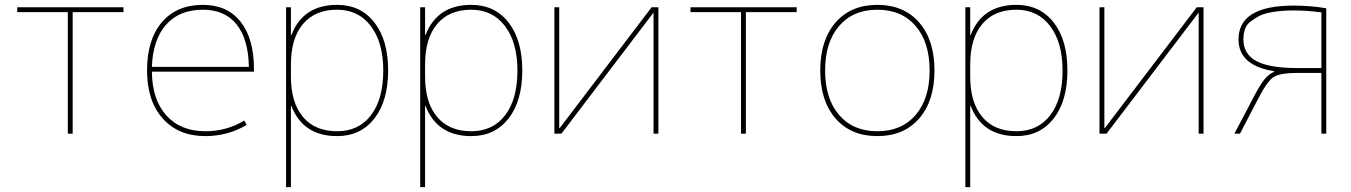

<svg xmlns="http://www.w3.org/2000/svg" viewBox="-20 -550 5558 790"><path d="M488 -500H279V0H259V-500H51V-520H488Z M605 -275H1004Q1002 -389 953.5 -449.5Q905 -510 815 -510Q718 -510 663.5 -448.5Q609 -387 605 -275ZM605 -255Q606 -140 664.5 -75Q723 -10 825 -10Q913 -10 985 -54L995 -36Q917 10 825 10Q714 10 649.5 -62.5Q585 -135 585 -260Q585 -387 646 -458.5Q707 -530 815 -530Q915 -530 970 -460.5Q1025 -391 1025 -265V-255Z M1367 10Q1227 10 1179 -114H1177V220H1157V-520H1177V-406H1179Q1227 -530 1367 -530Q1464 -530 1520.5 -457.5Q1577 -385 1577 -260Q1577 -135 1520.5 -62.5Q1464 10 1367 10ZM1557 -260Q1557 -375 1506 -442.5Q1455 -510 1367 -510Q1276 -510 1226.5 -451Q1177 -392 1177 -285V-235Q1177 -128 1226.5 -69Q1276 -10 1367 -10Q1456 -10 1506.5 -76Q1557 -142 1557 -260Z M1919 10Q1779 10 1731 -114H1729V220H1709V-520H1729V-406H1731Q1779 -530 1919 -530Q2016 -530 2072.5 -457.5Q2129 -385 2129 -260Q2129 -135 2072.5 -62.5Q2016 10 1919 10ZM2109 -260Q2109 -375 2058 -442.5Q2007 -510 1919 -510Q1828 -510 1778.5 -451Q1729 -392 1729 -285V-235Q1729 -128 1778.5 -69Q1828 -10 1919 -10Q2008 -10 2058.5 -76Q2109 -142 2109 -260Z M2281 -23H2283L2661 -520H2689V0H2669V-497H2668L2290 0H2261V-520H2281Z M3258 -500H3049V0H3029V-500H2821V-520H3258Z M3418 -62.5Q3355 -135 3355 -260Q3355 -385 3418 -457.5Q3481 -530 3590 -530Q3699 -530 3762 -457.5Q3825 -385 3825 -260Q3825 -135 3762 -62.5Q3699 10 3590 10Q3481 10 3418 -62.5ZM3432.5 -77Q3490 -10 3590 -10Q3690 -10 3747.5 -77Q3805 -144 3805 -260Q3805 -376 3747.5 -443Q3690 -510 3590 -510Q3490 -510 3432.5 -443Q3375 -376 3375 -260Q3375 -144 3432.5 -77Z M4162 10Q4022 10 3974 -114H3972V220H3952V-520H3972V-406H3974Q4022 -530 4162 -530Q4259 -530 4315.5 -457.5Q4372 -385 4372 -260Q4372 -135 4315.5 -62.5Q4259 10 4162 10ZM4352 -260Q4352 -375 4301 -442.5Q4250 -510 4162 -510Q4071 -510 4021.5 -451Q3972 -392 3972 -285V-235Q3972 -128 4021.5 -69Q4071 -10 4162 -10Q4251 -10 4301.5 -76Q4352 -142 4352 -260Z M4524 -23H4526L4904 -520H4932V0H4912V-497H4911L4533 0H4504V-520H4524Z M5223 -257Q5076 -280 5076 -388Q5076 -527 5303 -527Q5371 -527 5437 -516V0H5417V-250H5319Q5247 -250 5220.5 -233Q5194 -216 5157 -144L5082 0H5059L5138 -150Q5166 -204 5184 -225Q5202 -246 5223 -255ZM5417 -270V-499Q5358 -507 5303 -507Q5254 -507 5216 -500.5Q5178 -494 5157 -482Q5136 -470 5122 -458.5Q5108 -447 5103 -431Q5098 -415 5097 -407Q5096 -399 5096 -388Q5096 -328 5149 -299Q5202 -270 5319 -270Z"/></svg>

Font: M PLUS 1p Thin
Style: Regular
Weight: 250
Version: Version 1.062